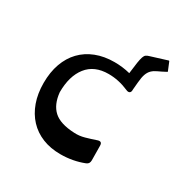

<svg xmlns="http://www.w3.org/2000/svg" viewBox="-163 -865 1018 1031"><g transform="rotate(30 346.5 -349.5)"><path d="M620 -660Q622 -658 618 -656Q590 -641 571 -632.5Q552 -624 539.5 -612Q527 -600 520 -581Q513 -562 510 -527L506 -482V-479Q506 -465 498 -460.5Q490 -456 477 -462Q415 -489 352 -489Q264 -489 218.5 -431Q173 -373 173 -273Q180 -201 220 -164Q260 -127 348 -123Q380 -121 412 -130Q444 -139 476 -150Q504 -160 504 -132L505 -42Q505 -20 487 -13Q419 14 342 14Q280 14 230.5 -6Q181 -26 146 -63.5Q111 -101 92 -154Q73 -207 73 -273Q73 -340 92 -393Q111 -446 146.5 -483Q182 -520 233 -540Q284 -560 348 -560Q398 -560 445 -548Q450 -592 454 -617Q458 -642 462.5 -655Q467 -668 474 -673Q481 -678 492 -681L595 -713Q599 -713 599 -711Z"/></g></svg>

Font: OpenDyslexic 3
Style: Regular
Weight: 400
Designer: Abelardo Gonzalez
Version: Version 1.000;PS 001.001;hotconv 1.0.56